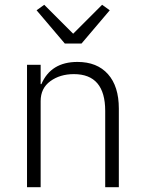

<svg xmlns="http://www.w3.org/2000/svg" viewBox="-20 -783 603 803"><path d="M321 -601H251L133 -740L165 -763L286 -642L407 -763L439 -740ZM150 0H93V-512H150V-431H153Q193 -524 304 -524Q386 -524 431.5 -473Q477 -422 477 -329V0H420V-319Q420 -473 289 -473Q231 -473 190.5 -443.5Q150 -414 150 -360Z"/></svg>

Font: IBM Plex Sans Light
Style: Regular
Weight: 300
Designer: Mike Abbink, Paul van der Laan, Pieter van Rosmalen
Foundry: Bold Monday
Version: Version 3.0